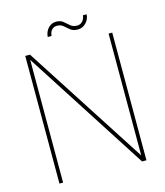

<svg xmlns="http://www.w3.org/2000/svg" viewBox="-122 -925 873 1017"><g transform="rotate(-15 315.0 -416.5)"><path d="M77 0V-700H103L534 -32V-700H554V0H530L97 -673V0ZM383 -763Q358 -763 343 -775Q328 -787 314.5 -799Q301 -811 280 -811Q264 -811 252.5 -800Q241 -789 239 -766H218Q220 -795 238 -814Q256 -833 281 -833Q305 -833 319.5 -821Q334 -809 348 -796.5Q362 -784 385 -784Q401 -784 413 -795.5Q425 -807 428 -829H448Q447 -802 428 -782.5Q409 -763 383 -763Z"/></g></svg>

Font: DM Sans Thin
Style: Regular
Weight: 100
Designer: Colophon Foundry, Jonny Pinhorn
Foundry: Colophon Foundry
Version: Version 4.004; ttfautohint (v1.8.4.7-5d5b)